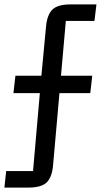

<svg xmlns="http://www.w3.org/2000/svg" viewBox="-20 -718 476 872"><path d="M8 59H130L161 -295H41L50 -374H168L189 -597Q194 -651 218 -674.5Q242 -698 301 -698H418L409 -623H279L257 -374H399L390 -295H250L221 33Q216 88 191.5 111Q167 134 108 134H0Z"/></svg>

Font: IBM Plex Sans Cond Text
Style: Regular
Weight: 450
Width: 3
Designer: Mike Abbink, Paul van der Laan, Pieter van Rosmalen
Foundry: Bold Monday
Version: Version 1.3